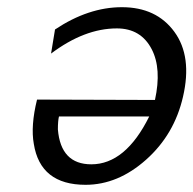

<svg xmlns="http://www.w3.org/2000/svg" viewBox="-20 -505 538 534"><path d="M83 -228 411 -227Q430 -314 402 -368Q372 -426 305 -426Q215 -426 122 -356L133 -423Q226 -485 319 -485Q415 -485 465 -416.5Q515 -348 489 -236Q465 -131 386.5 -61Q308 9 218 9Q92 9 74 -105Q65 -155 83 -228ZM144 -181Q141 -169 141 -145Q149 -48 234 -48Q329 -48 395 -181Z"/></svg>

Font: Coval
Style: Light Italic
Weight: 300
Foundry: Context Ltd
Version: Version 001.000